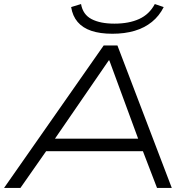

<svg xmlns="http://www.w3.org/2000/svg" viewBox="-20 -930 947 950"><path d="M0 0 493 -705H561L830 0H757L679 -203L715 -182H172L223 -203L81 0ZM518 -631 241 -228 208 -244H699L669 -229L521 -631ZM536 -763Q475 -763 432 -777.5Q389 -792 364 -821.5Q339 -851 332 -895L381 -910Q390 -858 433 -835.5Q476 -813 546 -813Q618 -813 668.5 -836Q719 -859 746 -910L790 -895Q768 -851 731.5 -821.5Q695 -792 646 -777.5Q597 -763 536 -763Z"/></svg>

Font: Nunito Sans 10pt Expanded Light
Style: Italic
Weight: 300
Width: 7
Italic angle: -9°
Designer: Vernon Adams
Foundry: Vernon Adams
Version: Version 3.101;gftools[0.9.27]